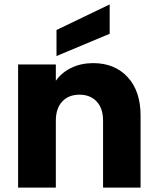

<svg xmlns="http://www.w3.org/2000/svg" viewBox="-20 -850 714 870"><path d="M402 -564Q500 -564 558.5 -500.5Q617 -437 617 -326V0H447V-303Q447 -359 418 -390Q389 -421 340 -421Q291 -421 262 -390Q233 -359 233 -303V0H62V-558H233V-484Q259 -521 303 -542.5Q347 -564 402 -564ZM477 -697 236 -596V-714L477 -830Z"/></svg>

Font: Fz Poppins
Style: Bold
Weight: 700
Designer: Ninad Kale (Devanagari), Jonny Pinhorn (Latin)
Foundry: Indian Type Foundry
Version: Vit hóa bi Vntype.Com & FontZin.Com